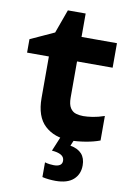

<svg xmlns="http://www.w3.org/2000/svg" viewBox="-99 -742 699 1041"><g transform="rotate(10 250.0 -221.0)"><path d="M320 10Q235 10 182.5 -38.5Q130 -87 130 -190V-418H10V-492L141 -552L188 -682H286V-553H481V-418H285V-219Q285 -181 297.5 -162Q310 -143 329.5 -137.5Q349 -132 369 -132Q391 -132 420.5 -136.5Q450 -141 485 -153V-18Q451 -5 405.5 2.5Q360 10 320 10ZM282 240Q265 240 245 238Q225 236 209 232V151Q223 155 236 156.5Q249 158 258 158Q304 158 304 126Q304 105 285.5 94.5Q267 84 235 82L269 0H345L329 38Q413 53 413 132Q413 181 380 210.5Q347 240 282 240Z"/></g></svg>

Font: Noto Sans Mono ExtraCondensed Black
Style: Regular
Weight: 900
Width: 2
Designer: Monotype Design Team
Foundry: Monotype Imaging Inc.
Version: Version 2.014